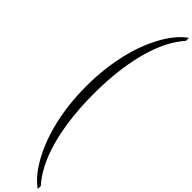

<svg xmlns="http://www.w3.org/2000/svg" viewBox="-653 -878 1755 1755"><g transform="rotate(45 224.5 -0.5)"><path d="M97.7 0Q97.7 -129.4 112.3 -244.4Q127 -359.4 152.3 -458.5Q177.7 -557.6 211.9 -640.6Q246.1 -723.6 285.2 -789.1Q324.2 -854.5 366.2 -901.6Q408.2 -948.7 449.2 -976.6V-937.5Q393.6 -877 346.9 -787.8Q300.3 -698.7 266.6 -581.3Q232.9 -463.9 214.1 -318.6Q195.3 -173.3 195.3 0Q195.3 173.3 214.1 318.6Q232.9 463.9 266.6 581.3Q300.3 698.7 346.9 787.8Q393.6 877 449.2 937.5V976.6Q408.2 949.2 366.2 901.9Q324.2 854.5 285.2 789.1Q246.1 723.6 211.9 640.6Q177.7 557.6 152.3 458.5Q127 359.4 112.3 244.4Q97.7 129.4 97.7 0Z"/></g></svg>

Font: Tunjung putih
Style: Regular
Weight: 400
Designer: R.S. Wihananto
Foundry: R.S. Wihananto
Version: Version 2.0.1